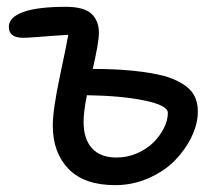

<svg xmlns="http://www.w3.org/2000/svg" viewBox="-20 -539 643 563"><path d="M317.9 3.9Q227.1 3.9 180.9 -43.7Q134.8 -91.3 134.8 -170.9Q134.8 -217.3 156.2 -318.4Q177.7 -419.4 180.2 -437Q160.6 -436 130.6 -433.6Q100.6 -431.2 79.1 -429.7Q57.6 -428.2 47.9 -428.2Q5.9 -428.2 5.9 -460Q5.9 -488.3 47.9 -503.7Q89.8 -519 172.9 -519Q226.6 -519 248.3 -498.5Q270 -478 270 -442.9Q270 -414.6 252 -336.9Q380.9 -336.9 462.9 -315.9Q511.2 -301.3 535.6 -277.3Q560.1 -253.4 560.1 -211.9Q560.1 -175.8 541.7 -137.7Q523.4 -99.6 492.4 -68.1Q461.4 -36.6 415.3 -16.4Q369.1 3.9 317.9 3.9ZM225.1 -181.2Q225.1 -131.8 249.5 -104.5Q273.9 -77.1 321.8 -77.1Q353.5 -77.1 382.1 -89.6Q410.6 -102.1 429.9 -121.3Q449.2 -140.6 460.7 -163.6Q472.2 -186.5 472.2 -208Q472.2 -230 404.5 -244.1Q336.9 -258.3 234.9 -259.8Q225.1 -211.9 225.1 -181.2Z"/></svg>

Font: Shantell Sans Irregular
Style: Regular
Weight: 400
Designer: Stephen Nixon, Anya Danilova, Shantell Martin
Foundry: Arrow Type
Version: Version 1.006;[9816181b4]